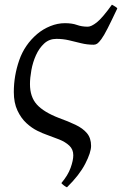

<svg xmlns="http://www.w3.org/2000/svg" viewBox="-20 -568 521 820"><path d="M380 -377Q352 -377 326 -383.5Q300 -390 274.5 -396Q249 -402 221 -402Q190 -402 168.5 -382Q147 -362 133.5 -332Q120 -302 114 -268.5Q108 -235 108 -209Q108 -154 137.5 -121.5Q167 -89 232 -64Q271 -50 302.5 -35Q334 -20 351.5 1Q369 22 369 55Q369 83 344 131.5Q319 180 266 232Q253 226 242 214Q270 181 281.5 149Q293 117 293 95Q293 70 276 54Q259 38 232.5 27.5Q206 17 178 7Q163 2 139.5 -9.5Q116 -21 93 -42Q70 -63 54.5 -96Q39 -129 39 -175Q39 -244 62 -310.5Q85 -377 139 -423Q164 -444 195 -456.5Q226 -469 257 -469Q288 -469 308.5 -461.5Q329 -454 355 -454Q370 -454 393.5 -472.5Q417 -491 458 -548Q463 -545 471 -540.5Q479 -536 481 -532Q456 -479 440 -447.5Q424 -416 413 -401Q402 -386 395 -381.5Q388 -377 380 -377Z"/></svg>

Font: ChillKai
Style: Regular
Weight: 400
Designer: ChillType
Foundry: 寒蝉字型
Version: Version 2.000